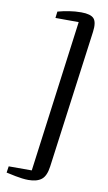

<svg xmlns="http://www.w3.org/2000/svg" viewBox="-106 -893 616 1094"><g transform="rotate(10 201.5 -345.5)"><path d="M272.5 -842.5Q327 -842.5 345.8 -821.5Q364.5 -800.5 357 -744.5L250 52.5Q242.5 109 216 129.8Q189.5 150.5 140.5 150.5Q123.5 150.5 103.8 148Q84 145.5 65.2 141.8Q46.5 138 32 134.8Q17.5 131.5 11.5 130.5L17 93.5H150.5L267 -785L132.5 -785.5L137 -823Q168 -831.5 202.5 -837Q237 -842.5 272.5 -842.5Z"/></g></svg>

Font: Merriweather 60pt Medium
Style: Italic
Weight: 500
Italic angle: -7.8°
Version: Version 2.101